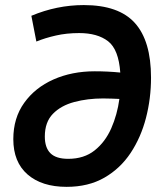

<svg xmlns="http://www.w3.org/2000/svg" viewBox="-20 -723 626 753"><path d="M241.2 9.8Q144 9.8 88.1 -38.8Q32.2 -87.4 32.2 -177.2Q32.2 -260.3 75 -319.8Q117.7 -379.4 189.9 -411.4Q262.2 -443.4 351.6 -443.4Q402.3 -443.4 451.7 -438.5Q445.3 -529.3 403.8 -561.3Q362.3 -593.3 290.5 -593.3Q241.2 -593.3 199.2 -583.7Q157.2 -574.2 122.6 -560.1L103 -661.1Q203.1 -703.1 308.6 -703.1Q445.8 -703.1 509 -632.8Q572.3 -562.5 572.3 -418.5Q572.3 -336.9 552.5 -260.5Q532.7 -184.1 492.2 -123Q451.7 -62 389.2 -26.1Q326.7 9.8 241.2 9.8ZM448.2 -335Q435.1 -335.4 418.2 -336.2Q401.4 -336.9 384.3 -336.9Q323.7 -336.9 271.5 -323Q219.2 -309.1 187.5 -276.6Q155.8 -244.1 155.8 -187.5Q155.8 -144 177.7 -122.1Q199.7 -100.1 247.6 -100.1Q309.6 -100.1 351.1 -133.1Q392.6 -166 416.3 -219.7Q439.9 -273.4 448.2 -335Z"/></svg>

Font: Cascadia Code PL SemiBold
Style: Italic
Weight: 600
Italic angle: -10°
Monospace: yes
Designer: Aaron Bell
Foundry: Saja Typeworks
Version: Version 2404.023; ttfautohint (v1.8.4)